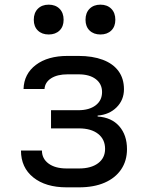

<svg xmlns="http://www.w3.org/2000/svg" viewBox="-20 -797 640 824"><path d="M266 7Q176 7 123 -35.5Q70 -78 70 -151H160Q160 -116 188.5 -95Q217 -74 266 -74H319Q371 -74 401 -96.5Q431 -119 431 -158Q431 -199 401 -222.5Q371 -246 319 -246H199V-324H316Q363 -324 390.5 -345Q418 -366 418 -402Q418 -437 391 -457.5Q364 -478 317 -478H270Q226 -478 199.5 -461Q173 -444 171 -415H81Q83 -480 134 -518.5Q185 -557 270 -557H317Q377 -557 421 -540.5Q465 -524 488.5 -492Q512 -460 512 -414Q512 -368 480.5 -336.5Q449 -305 399 -301V-297Q459 -293 492 -255Q525 -217 525 -157Q525 -107 500 -70Q475 -33 429 -13Q383 7 319 7ZM411 -649Q382 -649 364.5 -666Q347 -683 347 -712Q347 -742 364.5 -759.5Q382 -777 411 -777Q440 -777 457.5 -759.5Q475 -742 475 -712Q475 -683 457.5 -666Q440 -649 411 -649ZM189 -649Q160 -649 142.5 -666Q125 -683 125 -712Q125 -742 142.5 -759.5Q160 -777 189 -777Q218 -777 235.5 -759.5Q253 -742 253 -712Q253 -683 235.5 -666Q218 -649 189 -649Z"/></svg>

Font: Pitagon Sans Mono
Style: Regular
Weight: 400
Monospace: yes
Designer: Travis Tran
Foundry: Pitagon
Version: Version 1.001;gftools[0.9.26]